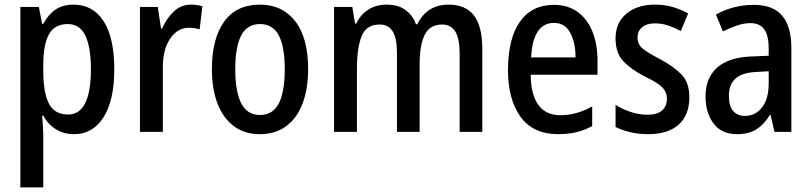

<svg xmlns="http://www.w3.org/2000/svg" viewBox="-20 -570 3507 830"><path d="M298 -550Q381 -550 427.5 -479Q474 -408 474 -270Q474 -136 427.5 -63Q381 10 301 10Q255 10 221 -11.5Q187 -33 167 -70H162Q164 -48 165.5 -26.5Q167 -5 167 11V240H68V-540H148L162 -467H167Q190 -509 221.5 -529.5Q253 -550 298 -550ZM273 -466Q217 -466 192 -422.5Q167 -379 167 -286V-266Q167 -169 191.5 -122Q216 -75 274 -75Q324 -75 348.5 -124.5Q373 -174 373 -270Q373 -366 349 -416Q325 -466 273 -466Z M805 -550Q831 -550 855 -543L843 -443Q823 -450 796 -450Q748 -450 716 -403.5Q684 -357 684 -281V0H585V-540H662L676 -447H681Q700 -491 731.5 -520.5Q763 -550 805 -550Z M1312 -271Q1312 -187 1288.5 -124Q1265 -61 1218.5 -25.5Q1172 10 1102 10Q1037 10 990.5 -25Q944 -60 920 -123Q896 -186 896 -271Q896 -402 948.5 -476Q1001 -550 1105 -550Q1200 -550 1256 -478.5Q1312 -407 1312 -271ZM997 -270Q997 -175 1022.5 -124Q1048 -73 1104 -73Q1160 -73 1185.5 -123.5Q1211 -174 1211 -271Q1211 -367 1185.5 -416.5Q1160 -466 1104 -466Q1048 -466 1022.5 -416.5Q997 -367 997 -270Z M1919 -550Q1993 -550 2029 -503Q2065 -456 2065 -357V0H1967V-338Q1967 -404 1948 -434Q1929 -464 1892 -464Q1838 -464 1816 -419.5Q1794 -375 1794 -290V0H1696V-340Q1696 -405 1677.5 -434.5Q1659 -464 1621 -464Q1563 -464 1543 -413Q1523 -362 1523 -274V0H1424V-540H1503L1515 -468H1520Q1539 -508 1573 -529Q1607 -550 1651 -550Q1702 -550 1733.5 -526.5Q1765 -503 1778 -465H1784Q1826 -550 1919 -550Z M2374 -549Q2435 -549 2477 -518.5Q2519 -488 2541 -433.5Q2563 -379 2563 -308V-247H2274Q2277 -72 2403 -72Q2473 -72 2540 -110V-25Q2507 -7 2471.5 1.5Q2436 10 2393 10Q2284 10 2230 -65.5Q2176 -141 2176 -266Q2176 -403 2227.5 -476Q2279 -549 2374 -549ZM2375 -471Q2284 -471 2276 -322H2468Q2468 -386 2445 -428.5Q2422 -471 2375 -471Z M2960 -150Q2960 -72 2913.5 -31Q2867 10 2783 10Q2740 10 2704.5 1.5Q2669 -7 2641 -21V-117Q2668 -99 2705 -86.5Q2742 -74 2779 -74Q2821 -74 2842 -92.5Q2863 -111 2863 -144Q2863 -172 2843 -192.5Q2823 -213 2766 -240Q2708 -270 2674.5 -305.5Q2641 -341 2641 -404Q2641 -472 2688 -511Q2735 -550 2811 -550Q2852 -550 2887 -540Q2922 -530 2955 -512L2923 -436Q2897 -450 2869 -459.5Q2841 -469 2812 -469Q2776 -469 2756 -452.5Q2736 -436 2736 -408Q2736 -379 2757 -361Q2778 -343 2834 -314Q2892 -283 2926 -248Q2960 -213 2960 -150Z M3239 -549Q3322 -549 3361.5 -502Q3401 -455 3401 -363V0H3328L3311 -74H3309Q3283 -32 3250 -11Q3217 10 3166 10Q3099 10 3064.5 -36.5Q3030 -83 3030 -153Q3030 -234 3081 -278.5Q3132 -323 3231 -326L3303 -329V-360Q3303 -417 3283.5 -443.5Q3264 -470 3224 -470Q3196 -470 3166.5 -460Q3137 -450 3105 -434L3075 -507Q3110 -527 3151.5 -538Q3193 -549 3239 -549ZM3250 -259Q3187 -256 3159 -230Q3131 -204 3131 -156Q3131 -111 3149.5 -90Q3168 -69 3200 -69Q3246 -69 3274.5 -106Q3303 -143 3303 -210V-262Z"/></svg>

Font: Noto Sans Khmer Condensed Medium
Style: Regular
Weight: 500
Width: 3
Designer: Danh Hong and the Monotype Design Team
Foundry: Monotype Imaging Inc.
Version: Version 2.004; ttfautohint (v1.8.4.7-5d5b)